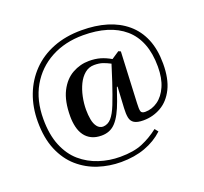

<svg xmlns="http://www.w3.org/2000/svg" viewBox="-130 -725 1128 1064"><g transform="rotate(-20 434.0 -193.0)"><path d="M411 188Q342 188 277.5 167Q213 146 162 101.5Q111 57 81.5 -13Q52 -83 52 -180Q52 -265 79.5 -337Q107 -409 159 -462.5Q211 -516 285 -545Q359 -574 452 -574Q534 -574 600.5 -554Q667 -534 715.5 -493Q764 -452 789.5 -390.5Q815 -329 815 -246Q815 -157 786.5 -99.5Q758 -42 710 -14.5Q662 13 606 13Q570 13 552 2Q534 -9 529.5 -31.5Q525 -54 527 -87L534 -212H530L504 -137Q490 -98 475 -69.5Q460 -41 443 -22.5Q426 -4 405 4.5Q384 13 359 13Q325 13 300.5 1Q276 -11 260.5 -32.5Q245 -54 238 -83.5Q231 -113 231 -146Q231 -236 259.5 -292Q288 -348 334.5 -374Q381 -400 433 -400Q470 -400 499.5 -391.5Q529 -383 560 -365L605 -395L618 -389L604 -89Q602 -54 606 -41Q610 -28 631 -28Q671 -28 705.5 -52.5Q740 -77 761 -124.5Q782 -172 782 -240Q782 -318 759.5 -375.5Q737 -433 693.5 -470.5Q650 -508 589 -526.5Q528 -545 451 -545Q344 -545 261.5 -500.5Q179 -456 132.5 -375Q86 -294 86 -183Q86 -91 113 -25.5Q140 40 186.5 80Q233 120 292.5 139.5Q352 159 416 159Q496 159 548 137Q600 115 646 79L662 99Q616 142 553 165Q490 188 411 188ZM383 -31Q412 -32 432.5 -55Q453 -78 472 -126Q491 -174 515 -246L546 -343Q523 -355 502.5 -362Q482 -369 453 -369Q421 -369 397 -349Q373 -329 357.5 -297Q342 -265 334 -226.5Q326 -188 326 -151Q326 -120 331 -93Q336 -66 349 -49Q362 -32 383 -31Z"/></g></svg>

Font: Literata 60pt Medium
Style: Regular
Weight: 500
Designer: Latin by Veronika Burian and Jose Scaglione. Greek by Irene Vlachou. Cyrillic by Vera Evstafieva.
Foundry: TypeTogether
Version: Version 3.103;gftools[0.9.29]